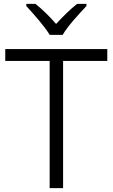

<svg xmlns="http://www.w3.org/2000/svg" viewBox="-20 -966 579 986"><path d="M235 -787H302C326 -830 387 -896 424 -935V-946H376C340 -918 301 -879 268 -843C237 -879 198 -918 162 -946H115V-935C151 -896 210 -830 235 -787ZM304 0V-653H531V-714H7V-653H235V0Z"/></svg>

Font: Noto Sans Thaana Light
Style: Regular
Weight: 300
Designer: David Williams
Foundry: Google Inc.
Version: Version 3.001